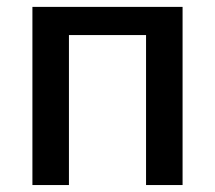

<svg xmlns="http://www.w3.org/2000/svg" viewBox="-20 -532 619 552"><path d="M399.9 0V-431.2H178.2V0H73.2V-512.2H504.9V0Z"/></svg>

Font: Lorenzo Sans Medium
Style: Regular
Weight: 500
Foundry: Intel Corporation
Version: Version 1.00; ttfautohint (v1.5)